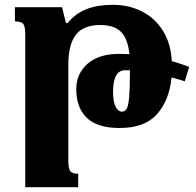

<svg xmlns="http://www.w3.org/2000/svg" viewBox="-20 -522 816 798"><path d="M85 256V-377Q85 -411 77 -422Q69 -433 42 -433V-492H238L254 -426H261Q293 -466 339.5 -484Q386 -502 448 -502Q516 -502 570 -474.5Q624 -447 657 -394.5Q690 -342 694 -268Q730 -258 766 -244L748 -184Q721 -193 693 -200Q684 -106 633 -48Q582 10 477 10Q384 10 340.5 -32.5Q297 -75 297 -151Q297 -216 344 -257Q391 -298 474 -298Q496 -298 518 -297Q511 -362 482.5 -390Q454 -418 396 -418Q326 -418 295 -377Q264 -336 264 -254V145Q264 181 273 190.5Q282 200 305 200V256ZM450 -141Q450 -99 460.5 -78.5Q471 -58 487 -58Q500 -58 507 -71Q514 -84 517 -121Q520 -158 520 -230Q509 -230 500 -230Q450 -230 450 -141Z"/></svg>

Font: Noto Serif Armenian SemiCondensed Black
Style: Regular
Weight: 900
Width: 4
Designer: Monotype Design Team
Foundry: Monotype Imaging Inc.
Version: Version 2.008; ttfautohint (v1.8.4.7-5d5b)